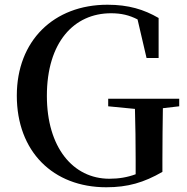

<svg xmlns="http://www.w3.org/2000/svg" viewBox="-20 -773 790 811"><path d="M437 -324 550 -313C552 -242 553 -173 553 -100V-37C518 -24 482 -18 442 -18C288 -18 178 -151 178 -368C178 -594 292 -717 449 -717C492 -717 526 -709 561 -691L599 -528H650V-697C588 -733 523 -753 434 -753C207 -753 51 -601 51 -369C51 -133 204 18 429 18C520 18 588 -2 666 -47V-98C666 -178 667 -249 668 -316L737 -324V-356H437Z"/></svg>

Font: Noto Serif HK SemiBold
Style: Regular
Weight: 600
Designer: Ryoko NISHIZUKA 西塚涼子 (kana & ideographs); Frank Grießhammer (Latin, Greek & Cyrillic); Wenlong ZHANG 张文龙 (bopomofo); San
Foundry: Adobe
Version: Version 2.001;hotconv 1.1.0;makeotfexe 2.6.0